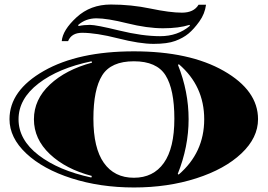

<svg xmlns="http://www.w3.org/2000/svg" viewBox="-20 -807 1184 849"><path d="M1121 -280Q1121 -198 1047.5 -128.5Q974 -59 848 -18.5Q722 22 572.5 22Q423 22 296.5 -18.5Q170 -59 96 -128.5Q22 -198 22 -280Q22 -407 174 -493.5Q326 -580 572 -580Q818 -580 969.5 -493.5Q1121 -407 1121 -280ZM712 -474Q673 -536 572 -536Q471 -536 432 -474Q393 -412 393 -282Q393 -152 439.5 -86.5Q486 -21 572 -21Q658 -21 704.5 -86.5Q751 -152 751 -282Q751 -412 712 -474ZM387 -530 385 -536Q239 -506 150.5 -438Q62 -370 62 -279.5Q62 -189 150.5 -121Q239 -53 384 -22L386 -29Q271 -59 200.5 -125.5Q130 -192 130 -279.5Q130 -367 200.5 -433Q271 -499 387 -530ZM767 -520Q814 -402 814 -280Q814 -158 766 -38L770 -35Q883 -132 883 -279.5Q883 -427 771 -523ZM818 -697Q771 -682 701 -682Q631 -682 542.5 -704Q454 -726 406.5 -726Q359 -726 325 -696L328 -692Q351 -697 378 -697Q405 -697 507.5 -672Q610 -647 688 -647Q766 -647 820 -693ZM343 -662Q296 -662 281 -625H253Q257 -674 318.5 -730.5Q380 -787 470 -787Q560 -787 646 -769Q732 -751 784.5 -751Q837 -751 858 -786H891Q886 -746 861.5 -712Q837 -678 813.5 -658.5Q790 -639 755 -626Q720 -613 659 -613Q598 -613 501.5 -637.5Q405 -662 343 -662Z"/></svg>

Font: Diplomata SC
Style: Regular
Weight: 400
Width: 7
Designer: Eduardo Rodriguez Tunni
Foundry: Eduardo Rodriguez Tunni
Version: Version 1.001